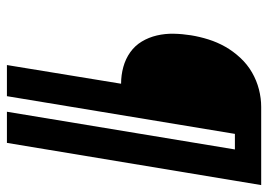

<svg xmlns="http://www.w3.org/2000/svg" viewBox="-130 -645 775 555"><g transform="rotate(90 257.5 -367.5)"><path d="M168 0 222 -330Q197 -330 173.5 -336.5Q150 -343 131 -356.5Q112 -370 100 -390Q88 -410 82.5 -433.5Q77 -457 77.5 -482Q78 -507 82 -532Q86 -557 94 -582.5Q102 -608 115 -631Q128 -654 147 -674.5Q166 -695 189.5 -708.5Q213 -722 238.5 -728.5Q264 -735 289 -735H515L393 0H303L412 -659H367L258 0Z"/></g></svg>

Font: Iosevka SS04 Extrabold Oblique
Style: Regular
Weight: 800
Italic angle: -9°
Monospace: yes
Designer: Belleve Invis
Foundry: Belleve Invis
Version: Version 19.0.0; ttfautohint (v1.8.4)